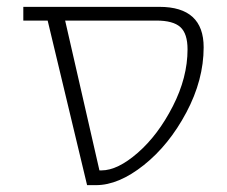

<svg xmlns="http://www.w3.org/2000/svg" viewBox="-20 -540 662 560"><path d="M574 -402Q574 -307 523.5 -212Q473 -117 399.5 -58.5Q326 0 260 0H234L119 -480H48V-520H445Q574 -520 574 -402ZM170 -480 270 -43H276Q323 -43 382 -94.5Q441 -146 484 -230Q527 -314 527 -396Q527 -442 506 -461Q485 -480 436 -480Z"/></svg>

Font: M PLUS 1p Light
Style: Regular
Weight: 300
Version: Version 1.061